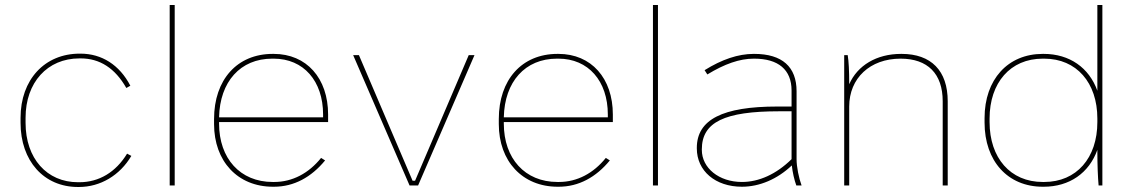

<svg xmlns="http://www.w3.org/2000/svg" viewBox="-20 -740 4513 766"><path d="M291 6H295C380 6 458 -40 504 -118L487 -127C442 -53 375 -13 297 -13H291C167 -13 82 -108 82 -250V-270C82 -411 169 -507 297 -507H302C378 -507 439 -468 484 -389L500 -398C457 -481 386 -526 301 -526H298C158 -526 62 -422 62 -270V-250C62 -98 155 6 291 6Z M657 0H677V-720H657Z M1069 5H1073C1153 5 1222 -33 1277 -100L1261 -110C1212 -49 1147 -14 1074 -14H1068C938 -14 854 -108 854 -247V-253H1289V-283C1289 -428 1203 -525 1072 -525H1068C926 -525 834 -422 834 -265V-245C834 -97 928 5 1069 5ZM854 -272C857 -414 939 -506 1066 -506H1072C1191 -506 1269 -417 1269 -283V-272Z M1614 0H1648L1873 -520H1850L1636 -19H1626L1412 -520H1389Z M2205 5H2209C2289 5 2358 -33 2413 -100L2397 -110C2348 -49 2283 -14 2210 -14H2204C2074 -14 1990 -108 1990 -247V-253H2425V-283C2425 -428 2339 -525 2208 -525H2204C2062 -525 1970 -422 1970 -265V-245C1970 -97 2064 5 2205 5ZM1990 -272C1993 -414 2075 -506 2202 -506H2208C2327 -506 2405 -417 2405 -283V-272Z M2585 0H2605V-720H2585Z M2940 5C3010 5 3081 -25 3139 -80C3142 -52 3149 -22 3157 0H3178C3167 -30 3158 -74 3158 -105V-376C3158 -473 3101 -525 2989 -525H2987C2925 -525 2860 -503 2791 -460L2802 -443C2871 -485 2931 -506 2987 -506H2989C3085 -506 3138 -462 3138 -379V-315H3081C2863 -315 2760 -263 2760 -150V-148C2760 -58 2834 5 2940 5ZM2940 -14C2848 -14 2780 -70 2780 -142V-144C2780 -253 2871 -296 3088 -296H3138V-105C3077 -45 3008 -14 2940 -14Z M3348 0H3368V-315C3368 -428 3451 -506 3573 -506C3681 -506 3741 -446 3741 -336V0H3761V-336C3761 -458 3695 -525 3577 -525H3575C3477 -525 3401 -479 3368 -404C3368 -459 3366 -495 3362 -520H3348Z M4140 5H4144C4247 5 4325 -50 4358 -142V-135C4358 -85 4360 -31 4363 0H4378V-720H4358V-378C4325 -470 4247 -525 4144 -525H4140C4001 -525 3908 -423 3908 -269V-251C3908 -97 4001 5 4140 5ZM4140 -14C4011 -14 3928 -110 3928 -253V-267C3928 -410 4011 -506 4140 -506H4146C4275 -506 4358 -410 4358 -267V-253C4358 -110 4275 -14 4146 -14Z"/></svg>

Font: Fixel Text Thin
Style: Regular
Weight: 100
Width: 4
Designer: AlfaBravo + MacPaw
Foundry: Kyrylo Tkachov, Marchela Mozhyna, Serhii Makarenko, Maria Weinstein, Zakhar Kryvoshyya
Version: Version 1.211